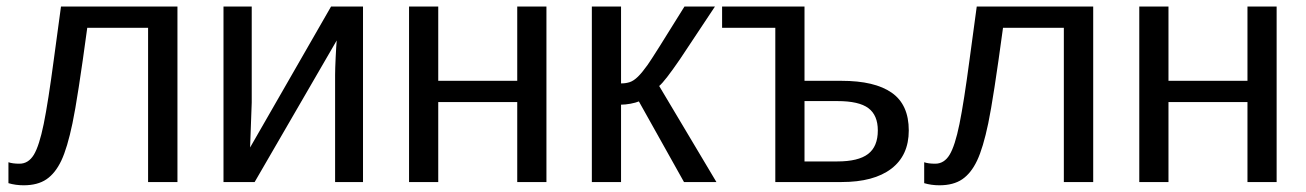

<svg xmlns="http://www.w3.org/2000/svg" viewBox="-20 -548 3933 578"><path d="M425.8 0V-464.4H242.7Q213.9 -251.5 198.2 -177Q182.6 -102.5 164.6 -64.5Q146.5 -26.4 119.9 -8.3Q93.3 9.8 51.3 9.8Q26.9 9.8 5.4 3.4V-59.6Q17.6 -55.2 38.6 -55.2Q65.4 -55.2 81.8 -82Q98.1 -108.9 111.6 -174.8Q125 -240.7 142.1 -369.6L163.6 -528.3H514.2V0Z M737.8 -528.3V-239.3L732.9 -104L976.6 -528.3H1072.8V0H988.8V-322.3Q988.8 -339.8 990.5 -375.5Q992.2 -411.1 993.7 -426.3L746.6 0H652.8V-528.3Z M1299.3 -528.3V-304.7H1537.1V-528.3H1625V0H1537.1V-240.7H1299.3V0H1211.4V-528.3Z M1761.7 -528.3H1849.6V-296.9Q1864.3 -296.9 1876 -300.8Q1887.7 -304.7 1900.4 -317.1Q1913.1 -329.6 1929.2 -352.1Q1945.3 -374.5 2040.5 -528.3H2132.3L2026.9 -369.6Q1981.4 -303.2 1964.4 -289.1L2136.7 0H2039.1L1903.3 -242.7Q1894 -238.8 1878.2 -235.8Q1862.3 -232.9 1849.6 -232.9V0H1761.7Z M2513.2 -304.7Q2613.3 -304.7 2664.6 -268.8Q2715.8 -232.9 2715.8 -155.3Q2715.8 -80.1 2663.1 -40Q2610.4 0 2513.7 0H2314V-464.4H2153.8V-528.3H2401.9V-304.7ZM2401.9 -62H2500.5Q2564 -62 2593.3 -84.5Q2622.6 -106.9 2622.6 -155.3Q2622.6 -201.2 2594.2 -222.4Q2565.9 -243.7 2501 -243.7H2401.9Z M3182.6 0V-464.4H2999.5Q2970.7 -251.5 2955.1 -177Q2939.5 -102.5 2921.4 -64.5Q2903.3 -26.4 2876.7 -8.3Q2850.1 9.8 2808.1 9.8Q2783.7 9.8 2762.2 3.4V-59.6Q2774.4 -55.2 2795.4 -55.2Q2822.3 -55.2 2838.6 -82Q2855 -108.9 2868.4 -174.8Q2881.8 -240.7 2898.9 -369.6L2920.4 -528.3H3271V0Z M3497.6 -528.3V-304.7H3735.4V-528.3H3823.2V0H3735.4V-240.7H3497.6V0H3409.7V-528.3Z"/></svg>

Font: Liberation Sans
Style: Regular
Weight: 400
Designer: Steve Matteson
Foundry: Ascender Corporation
Version: Version 2.00.1